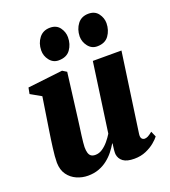

<svg xmlns="http://www.w3.org/2000/svg" viewBox="-143 -887 885 1002"><g transform="rotate(-20 299.0 -386.0)"><path d="M174 11Q142 11 112.2 -2Q82.5 -15 63.5 -41.2Q44.5 -67.5 43.5 -108Q43.5 -124.5 45.2 -145.2Q47 -166 50 -188.8Q53 -211.5 56.2 -234.8Q59.5 -258 63 -280L91 -460.5L32 -494L38.5 -528L233 -550.5L256.5 -536L225 -287Q222.5 -266 219.2 -243Q216 -220 213.2 -199Q210.5 -178 208.8 -161.5Q207 -145 207 -135.5Q207 -115.5 211 -102.8Q215 -90 223.8 -84Q232.5 -78 247.5 -78Q267.5 -78 286 -90.2Q304.5 -102.5 320.2 -121.2Q336 -140 347.5 -159L401.5 -543.5H560.5L498 -103.5Q495.5 -85.5 501.5 -77.5Q507.5 -69.5 517.5 -69.5Q526 -69.5 535.8 -74.2Q545.5 -79 561.5 -92L575 -61Q566 -48.5 546 -31.8Q526 -15 496.8 -2.2Q467.5 10.5 431.5 10.5Q390.5 10.5 370 -4.5Q349.5 -19.5 346 -45.5Q345.5 -49.5 345.8 -56Q346 -62.5 346.8 -70.5Q347.5 -78.5 348.8 -87Q350 -95.5 351 -103.5L349 -104Q337 -83.5 320.8 -63Q304.5 -42.5 283 -25.8Q261.5 -9 234.5 1Q207.5 11 174 11ZM235.5 -607Q205 -607 185.8 -631.8Q166.5 -656.5 167 -687Q167.5 -726.5 189.5 -754.8Q211.5 -783 250 -783Q286 -783 304 -758.2Q322 -733.5 322 -704.5Q322 -665.5 301 -636.2Q280 -607 235.5 -607ZM449.5 -607Q419 -607 399.8 -631.8Q380.5 -656.5 380.5 -687Q381.5 -726.5 403 -754.8Q424.5 -783 464 -783Q499.5 -783 517.8 -758.2Q536 -733.5 536 -704.5Q535.5 -665.5 514.5 -636.2Q493.5 -607 449.5 -607Z"/></g></svg>

Font: Merriweather 60pt Black
Style: Italic
Weight: 900
Italic angle: -7.8°
Version: Version 2.101